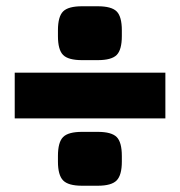

<svg xmlns="http://www.w3.org/2000/svg" viewBox="-20 -597 575 613"><path d="M508 -365V-219H27V-365ZM292 -176Q336 -176 352.5 -159.5Q369 -143 369 -99V-81Q369 -38 352.5 -21Q336 -4 292 -4H242Q198 -4 181.5 -21Q165 -38 165 -81V-99Q165 -143 181.5 -159.5Q198 -176 242 -176ZM292 -577Q336 -577 352.5 -560.5Q369 -544 369 -500V-482Q369 -438 352.5 -421.5Q336 -405 292 -405H242Q198 -405 181.5 -421.5Q165 -438 165 -482V-500Q165 -544 181.5 -560.5Q198 -577 242 -577Z"/></svg>

Font: Exo 2 Black
Style: Regular
Weight: 900
Designer: Natanael Gama
Foundry: Natanael Gama
Version: Version 2.010